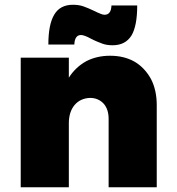

<svg xmlns="http://www.w3.org/2000/svg" viewBox="-20 -786 745 806"><path d="M545 -527C515 -544 481 -552 442 -552C404 -552 371 -544 342 -529C313 -513 288 -490 269 -460V-544H67V0H269V-269C269 -300 277 -326 293 -345C309 -364 331 -374 358 -375C381 -375 400 -367 415 -351C429 -335 436 -314 436 -287V0H638V-345C638 -386 630 -423 614 -454C597 -485 574 -510 545 -527ZM532 -637C548 -664 556 -706 556 -763H448C447 -750 445 -740 440 -734C435 -727 428 -724 418 -724C413 -724 407 -726 400 -729C393 -732 385 -735 378 -739C360 -748 344 -754 331 -759C317 -764 302 -766 286 -766C250 -766 224 -752 208 -725C191 -697 183 -655 183 -599H292C293 -626 303 -639 320 -639C329 -639 343 -634 363 -623C380 -614 396 -608 409 -603C422 -598 437 -596 453 -596C489 -596 515 -610 532 -637Z"/></svg>

Font: Argentum Sans ExtraBold
Style: Regular
Weight: 800
Designer: Julieta Ulanovsky
Foundry: Julieta Ulanovsky
Version: Version 5.001;February 15, 2019;FontCreator 11.5.0.2425 64-b